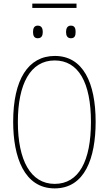

<svg xmlns="http://www.w3.org/2000/svg" viewBox="-20 -1034 603 1064"><path d="M159 -990H404V-1014H159ZM373 -822C395 -822 399 -838 399 -857C399 -875 395 -892 373 -892C353 -892 346 -876 346 -857C346 -837 353 -822 373 -822ZM189 -822C212 -822 217 -839 217 -857C217 -874 212 -892 189 -892C169 -892 163 -876 163 -857C163 -837 169 -822 189 -822ZM283 10C450 10 510 -158 510 -359C510 -576 440 -724 284 -724C136 -724 53 -593 53 -359C53 -164 114 10 283 10ZM283 -15C149 -15 79 -147 79 -358C79 -568 148 -699 283 -699C415 -699 484 -576 484 -358C484 -142 417 -15 283 -15Z"/></svg>

Font: Noto Sans Mono SemiCondensed Thin
Style: Regular
Weight: 100
Width: 4
Designer: Monotype Design Team
Foundry: Monotype Imaging Inc.
Version: Version 2.014